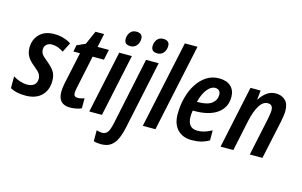

<svg xmlns="http://www.w3.org/2000/svg" viewBox="-118 -1066 2537 1612"><g transform="rotate(15 1151.0 -260.0)"><path d="M130 10Q86 10 53.5 2.5Q21 -5 -3 -19V-122Q22 -105 55.5 -94Q89 -83 120 -83Q157 -83 179.5 -101Q202 -119 202 -153Q202 -177 190 -196.5Q178 -216 139 -247Q97 -280 78 -312.5Q59 -345 59 -388Q59 -459 104.5 -505.5Q150 -552 232 -552Q275 -552 312.5 -541Q350 -530 379 -511L337 -427Q288 -462 236 -462Q207 -462 189 -446Q171 -430 171 -403Q171 -380 182.5 -362.5Q194 -345 230 -317Q272 -283 294.5 -251.5Q317 -220 317 -166Q317 -86 267.5 -38Q218 10 130 10Z M517 10Q413 10 413 -99Q413 -129 421 -171L481 -452H424L435 -509L508 -542L560 -660H635L610 -542H708L689 -452H591L530 -163Q528 -151 526 -140Q524 -129 524 -120Q524 -85 558 -85Q570 -85 585 -88Q600 -91 616 -97V-10Q596 0 568.5 5Q541 10 517 10Z M874 -619Q820 -619 820 -668Q820 -700 838.5 -725Q857 -750 893 -750Q918 -750 932.5 -738.5Q947 -727 947 -702Q947 -667 927 -643Q907 -619 874 -619ZM683 0 798 -542H908L793 0Z M1108 -619Q1054 -619 1054 -668Q1054 -700 1072.5 -725Q1091 -750 1127 -750Q1152 -750 1166.5 -738.5Q1181 -727 1181 -702Q1181 -667 1161 -643Q1141 -619 1108 -619ZM848 240Q831 240 814.5 238Q798 236 784 231V136Q795 140 808 142.5Q821 145 832 145Q863 145 879.5 122Q896 99 908 43L1031 -542H1141L1015 53Q1003 109 984 151Q965 193 933 216.5Q901 240 848 240Z M1148 0 1310 -760H1420L1258 0Z M1575 10Q1496 10 1450.5 -37.5Q1405 -85 1405 -172Q1405 -245 1422.5 -313Q1440 -381 1474 -434.5Q1508 -488 1556 -519.5Q1604 -551 1666 -551Q1731 -551 1767.5 -517.5Q1804 -484 1804 -425Q1804 -335 1733.5 -283.5Q1663 -232 1532 -232H1520Q1515 -206 1515 -180Q1515 -79 1600 -79Q1633 -79 1660.5 -87.5Q1688 -96 1725 -115V-28Q1690 -8 1654 1Q1618 10 1575 10ZM1542 -312Q1625 -312 1663 -341.5Q1701 -371 1701 -417Q1701 -439 1689 -452Q1677 -465 1653 -465Q1617 -465 1584.5 -423.5Q1552 -382 1535 -312Z M1824 0 1939 -542H2027L2019 -463H2022Q2047 -503 2081 -527.5Q2115 -552 2158 -552Q2208 -552 2240 -522.5Q2272 -493 2272 -430Q2272 -411 2268.5 -387Q2265 -363 2260 -337L2188 0H2078L2147 -325Q2151 -347 2154.5 -368.5Q2158 -390 2158 -406Q2158 -455 2114 -455Q2072 -455 2041.5 -405.5Q2011 -356 1992 -270L1935 0Z"/></g></svg>

Font: Noto Sans Condensed SemiBold
Style: Italic
Weight: 600
Width: 3
Italic angle: -12°
Designer: Monotype Design Team
Foundry: Monotype Imaging Inc.
Version: Version 2.013; ttfautohint (v1.8.4.7-5d5b)